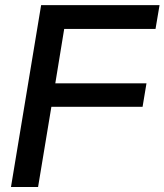

<svg xmlns="http://www.w3.org/2000/svg" viewBox="-20 -748 658 768"><path d="M23.9 0 144.5 -727.5H618.2L602.1 -632.3H236.8L201.2 -414.6H565.9L550.3 -320.8H185.5L132.3 0Z"/></svg>

Font: Inter Display Medium
Style: Italic
Weight: 500
Italic angle: -9.39999°
Designer: Rasmus Andersson
Foundry: rsms
Version: Version 4.000;git-a52131595